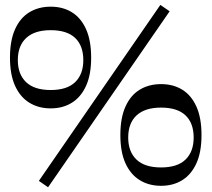

<svg xmlns="http://www.w3.org/2000/svg" viewBox="-20 -764 877 796"><path d="M190.3 -314.7Q139.9 -314.7 102 -338Q64 -361.2 42.7 -407.7Q21.4 -454.2 21.4 -525Q21.4 -596.4 42.7 -643.4Q64 -690.4 102 -713.3Q139.9 -736.3 190.3 -736.3Q240.4 -736.3 277.8 -713.3Q315.3 -690.4 336.6 -643.4Q357.9 -596.4 357.9 -525Q357.9 -454.2 336.6 -407.7Q315.3 -361.2 277.8 -338Q240.4 -314.7 190.3 -314.7ZM190 -390.8Q258.1 -390.8 291.7 -423.6Q325.4 -456.4 325.4 -514.6Q325.4 -574.5 291.5 -606.7Q257.7 -638.9 190 -638.9Q123.6 -638.9 88.8 -606.7Q53.9 -574.5 53.9 -514.6Q53.9 -456.4 88.1 -423.6Q122.3 -390.8 190 -390.8ZM141.1 -14.1 644.8 -743.7 683.3 -717.2 179.3 12.4ZM647.9 6.3Q597.5 6.3 559.5 -17Q521.6 -40.2 500.3 -86.7Q479 -133.2 479 -204Q479 -275.4 500.3 -322.4Q521.6 -369.4 559.5 -392.3Q597.5 -415.3 647.9 -415.3Q697.9 -415.3 735.4 -392.3Q772.9 -369.4 794.2 -322.4Q815.4 -275.4 815.4 -204Q815.4 -133.2 794.2 -86.7Q772.9 -40.2 735.4 -17Q697.9 6.3 647.9 6.3ZM647.6 -69.8Q715.6 -69.8 749.3 -102.6Q782.9 -135.4 782.9 -193.6Q782.9 -253.5 749.1 -285.7Q715.3 -317.9 647.6 -317.9Q581.2 -317.9 546.3 -285.7Q511.5 -253.5 511.5 -193.6Q511.5 -135.4 545.7 -102.6Q579.8 -69.8 647.6 -69.8Z"/></svg>

Font: Savate ExtraLight
Style: Regular
Weight: 200
Designer: Max Esnée
Foundry: Plomb Type
Version: Version 2.000